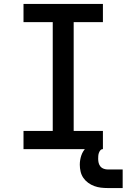

<svg xmlns="http://www.w3.org/2000/svg" viewBox="-20 -755 641 972"><path d="M99 0V-92H247V-643H99V-735H501V-643H353V-92H501V0ZM526 197Q508 197 491 195Q474 193 457.5 187Q441 181 426.5 170.5Q412 160 402 145.5Q392 131 388 113.5Q384 96 384 79Q384 55 391.5 32.5Q399 10 415.5 -6.5Q432 -23 455 -30Q478 -37 501 -37V0Q493 0 488 6Q483 12 480.5 19.5Q478 27 477.5 34.5Q477 42 477 49Q477 60 479.5 70Q482 80 488.5 88Q495 96 505.5 99.5Q516 103 526 103H601V197Z"/></svg>

Font: Iosevka Slab Semibold Extended
Style: Regular
Weight: 600
Width: 7
Monospace: yes
Designer: Belleve Invis
Foundry: Belleve Invis
Version: Version 11.1.0; ttfautohint (v1.8.3)